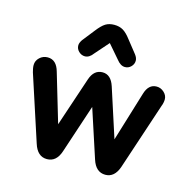

<svg xmlns="http://www.w3.org/2000/svg" viewBox="-93 -695 794 797"><g transform="rotate(15 304.0 -296.5)"><path d="M184 -143 122 -352Q109 -400 71 -400Q51 -400 36.5 -386.5Q22 -373 22 -354Q22 -347 23.5 -339Q25 -331 27 -324L119 -42Q135 9 176 9Q217 9 233 -41L302 -249L370 -41Q386 9 427 9Q466 9 483 -39L579 -328Q582 -335 583.5 -343Q585 -351 585 -357Q585 -374 571 -387Q557 -400 539 -400Q504 -400 491 -356L426 -143L358 -353Q343 -399 307 -399Q270 -399 255 -355ZM304 -524 354 -466Q371 -444 390 -444Q405 -444 416 -455Q427 -466 427 -481Q427 -493 417 -506L375 -559Q357 -583 341 -592.5Q325 -602 303 -602Q281 -602 265.5 -592.5Q250 -583 230 -557L189 -505Q185 -499 182.5 -493Q180 -487 180 -481Q180 -466 191.5 -455Q203 -444 218 -444Q237 -444 253 -466Z"/></g></svg>

Font: Beiruti SemiBold
Style: Regular
Weight: 600
Designer: Arlette Boutros
Foundry: Boutros
Version: Version 1.41